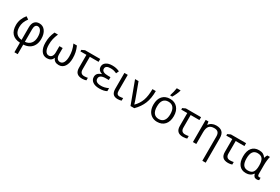

<svg xmlns="http://www.w3.org/2000/svg" viewBox="109 -2126 5443 3727"><g transform="rotate(30 2830.5 -263.0)"><path d="M291.5 223.1V8.3Q173.8 3.4 113 -62.7Q52.2 -128.9 52.2 -251.5Q52.2 -385.7 146 -500.5L205.6 -460Q165 -406.7 146.7 -356Q128.4 -305.2 128.4 -249Q128.4 -69.8 291.5 -54.2V-335Q291.5 -419.9 329.1 -462.9Q366.7 -505.9 434.6 -505.9Q516.1 -505.9 565.4 -439.5Q614.7 -373 614.7 -259.8Q614.7 -179.2 584 -119.9Q553.2 -60.5 497.1 -28.1Q440.9 4.4 365.7 8.3V223.1ZM537.1 -258.8Q537.1 -342.8 508.8 -392.3Q480.5 -441.9 434.6 -441.9Q401.4 -441.9 383.5 -414.8Q365.7 -387.7 365.7 -335.9V-54.2Q447.3 -61 492.2 -114.7Q537.1 -168.5 537.1 -258.8Z M893.1 9.3Q810.5 9.3 764.6 -57.9Q718.8 -125 718.8 -240.2Q718.8 -311 731.2 -369.4Q743.7 -427.7 774.4 -497.1H852.5Q821.8 -426.3 808.8 -368.4Q795.9 -310.5 795.9 -239.3Q795.9 -151.9 823 -103Q850.1 -54.2 898.4 -54.2Q941.4 -54.2 965.1 -86.4Q988.8 -118.7 988.8 -175.3V-316.4H1062V-175.3Q1062 -117.7 1085.9 -85.9Q1109.9 -54.2 1152.3 -54.2Q1200.7 -54.2 1227.8 -103Q1254.9 -151.9 1254.9 -239.3Q1254.9 -308.1 1242.4 -366.9Q1230 -425.8 1198.7 -497.1H1276.9Q1306.2 -430.7 1319.1 -371.1Q1332 -311.5 1332 -240.2Q1332 -126 1286.1 -58.3Q1240.2 9.3 1157.7 9.3Q1057.6 9.3 1026.9 -73.2H1022.9Q993.7 9.3 893.1 9.3Z M1799.3 -497.1V-432.6H1603.5V-152.3Q1603.5 -51.3 1696.3 -51.3Q1717.8 -51.3 1740 -54.2Q1762.2 -57.1 1774.4 -60.5V-3.4Q1758.3 3.4 1733.2 7.3Q1708 11.2 1686.5 11.2Q1604 11.2 1565.7 -27.3Q1527.3 -65.9 1527.3 -143.1V-432.6H1392.6V-466.3L1459.5 -497.1Z M2147.9 -290.5V-226.6H2081.1Q1939.9 -226.6 1939.9 -138.2Q1939.9 -97.7 1973.1 -75.4Q2006.3 -53.2 2072.8 -53.2Q2110.8 -53.2 2148.4 -62Q2186 -70.8 2231.4 -92.3V-24.9Q2169.4 9.3 2068.8 9.3Q1973.6 9.3 1919.2 -29.1Q1864.7 -67.4 1864.7 -134.8Q1864.7 -179.2 1889.6 -209Q1914.6 -238.8 1973.1 -257.3V-262.2Q1928.7 -274.9 1904.5 -303.7Q1880.4 -332.5 1880.4 -374Q1880.4 -434.6 1931.2 -470.2Q1981.9 -505.9 2068.8 -505.9Q2113.3 -505.9 2150.6 -498.5Q2188 -491.2 2233.4 -470.7L2204.6 -410.2Q2162.1 -429.2 2132.6 -435.5Q2103 -441.9 2067.4 -441.9Q1954.1 -441.9 1954.1 -368.7Q1954.1 -290.5 2097.7 -290.5Z M2416.5 -497.1V-146Q2416.5 -98.6 2433.1 -75.9Q2449.7 -53.2 2489.3 -53.2Q2505.9 -53.2 2528.8 -56.2Q2551.8 -59.1 2564 -62V-4.4Q2549.8 1.5 2526.1 5.4Q2502.4 9.3 2479.5 9.3Q2407.2 9.3 2374.3 -28.8Q2341.3 -66.9 2341.3 -143.6V-497.1Z M2580.1 -497.1H2658.2L2757.3 -229.5Q2769 -199.2 2787.8 -145.3Q2806.6 -91.3 2814 -63H2817.9Q2897.9 -142.6 2934.1 -243.4Q2970.2 -344.2 2970.2 -497.1H3045.4Q3045.4 -332.5 2998.5 -217.3Q2951.7 -102.1 2849.6 0H2765.1Z M3592.3 -249Q3592.3 -127.4 3531 -59.1Q3469.7 9.3 3361.8 9.3Q3295.4 9.3 3243.7 -22.2Q3191.9 -53.7 3163.8 -112.1Q3135.7 -170.4 3135.7 -249Q3135.7 -370.6 3196.5 -438.2Q3257.3 -505.9 3365.2 -505.9Q3469.2 -505.9 3530.8 -436.5Q3592.3 -367.2 3592.3 -249ZM3213.9 -249Q3213.9 -153.8 3252 -104Q3290 -54.2 3363.8 -54.2Q3437.5 -54.2 3475.8 -103.8Q3514.2 -153.3 3514.2 -249Q3514.2 -343.8 3475.8 -392.8Q3437.5 -441.9 3362.8 -441.9Q3289.1 -441.9 3251.5 -393.6Q3213.9 -345.2 3213.9 -249ZM3329.1 -575.7Q3341.3 -608.4 3353.3 -659.9Q3365.2 -711.4 3370.6 -748.5H3454.1V-738.3Q3445.8 -704.6 3421.1 -650.9Q3396.5 -597.2 3374.5 -563H3329.1Z M4059.6 -497.1V-432.6H3863.8V-152.3Q3863.8 -51.3 3956.5 -51.3Q3978 -51.3 4000.2 -54.2Q4022.5 -57.1 4034.7 -60.5V-3.4Q4018.6 3.4 3993.4 7.3Q3968.3 11.2 3946.8 11.2Q3864.3 11.2 3825.9 -27.3Q3787.6 -65.9 3787.6 -143.1V-432.6H3652.8V-466.3L3719.7 -497.1Z M4503.9 223.1V-321.3Q4503.9 -382.3 4476.3 -412.1Q4448.7 -441.9 4389.6 -441.9Q4311.5 -441.9 4275.4 -399.9Q4239.3 -357.9 4239.3 -260.7V0H4163.6V-497.1H4225.1L4237.3 -429.2H4240.7Q4264.2 -465.8 4305.9 -485.8Q4347.7 -505.9 4398.9 -505.9Q4488.3 -505.9 4533.7 -462.6Q4579.1 -419.4 4579.1 -324.2V223.1Z M5068.8 -497.1V-432.6H4873V-152.3Q4873 -51.3 4965.8 -51.3Q4987.3 -51.3 5009.5 -54.2Q5031.7 -57.1 5043.9 -60.5V-3.4Q5027.8 3.4 5002.7 7.3Q4977.5 11.2 4956.1 11.2Q4873.5 11.2 4835.2 -27.3Q4796.9 -65.9 4796.9 -143.1V-432.6H4662.1V-466.3L4729 -497.1Z M5361.8 -54.2Q5438.5 -54.2 5472.4 -98.4Q5506.3 -142.6 5506.3 -241.2V-248Q5506.3 -352.1 5471.9 -397Q5437.5 -441.9 5360.8 -441.9Q5223.6 -441.9 5223.6 -246.1Q5223.6 -149.9 5256.8 -102.1Q5290 -54.2 5361.8 -54.2ZM5350.6 9.3Q5253.4 9.3 5199.5 -58.1Q5145.5 -125.5 5145.5 -247.1Q5145.5 -371.6 5200.7 -438.7Q5255.9 -505.9 5357.9 -505.9Q5413.1 -505.9 5449.5 -486.8Q5485.8 -467.8 5510.3 -429.7H5516.1Q5526.9 -471.7 5545.4 -497.1H5604Q5594.2 -467.3 5587.9 -411.4Q5581.5 -355.5 5581.5 -302.7V-104Q5581.5 -52.2 5619.6 -52.2Q5632.8 -52.2 5647.9 -56.6V-2.9Q5627 9.3 5597.7 9.3Q5561 9.3 5540.8 -9.3Q5520.5 -27.8 5512.2 -66.9H5506.3Q5479.5 -27.8 5441.7 -9.3Q5403.8 9.3 5350.6 9.3Z"/></g></svg>

Font: Bpm'online Open Sans
Style: Regular
Weight: 400
Foundry: Ascender Corporation
Version: Version 1.10